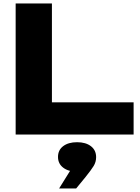

<svg xmlns="http://www.w3.org/2000/svg" viewBox="-20 -770 804 1099"><path d="M277.2 -750V-92L184 -184.4H744.8V0H69.6V-750ZM318.4 308.6 413.2 156.4 421.2 212.6Q371.8 212.6 341.9 189.8Q312 167 312 128.2Q312 89 341.7 66.5Q371.4 44 421.2 44Q471 44 500.6 66.9Q530.2 89.8 530.2 129.6Q530.2 157 516.1 180Q502 203 470 242.8L416 308.6Z"/></svg>

Font: Unbounded
Style: Regular
Weight: 400
Designer: Luke Prowse, Jean-Baptiste Morizot, Fátima Lázaro, Florian Runge
Foundry: NaN
Version: Version 1.701;gftools[0.9.28.dev5+ged2979d]